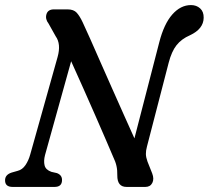

<svg xmlns="http://www.w3.org/2000/svg" viewBox="-21 -737 823 757"><path d="M156.5 -125.5Q150.5 -102.5 154.8 -85Q159 -67.5 181.5 -59.5L203.5 -54.5Q224 -46.5 223.5 -27Q223.5 0 194 0H29Q-1.5 0 -1 -26.5Q-1 -48 24.5 -56.5L49 -63.5Q67 -68 79.2 -85.8Q91.5 -103.5 98.5 -129L206 -512Q220.5 -563.5 198.5 -594L170.5 -644Q156.5 -662 162.2 -681Q168 -700 191.5 -700H245.5Q269.5 -700 281.5 -686.8Q293.5 -673.5 305 -649Q316.5 -624.5 334.8 -583.5Q353 -542.5 375.2 -491.8Q397.5 -441 421.5 -387.2Q445.5 -333.5 468 -282.8Q490.5 -232 509 -191.5L607 -570.5Q625.5 -642.5 658.2 -679.8Q691 -717 732 -717Q753.5 -717 768 -704Q782.5 -691 782 -667Q781.5 -623 728 -598Q694.5 -583.5 675 -558.8Q655.5 -534 644 -489.5L558.5 -159.5Q554 -143 554.2 -129.8Q554.5 -116.5 560.5 -100L579 -53.5Q587.5 -31.5 579.5 -15.8Q571.5 0 552 0H478Q441 0 441.5 -45.5Q442 -66 438.2 -82.8Q434.5 -99.5 425 -119Q414.5 -144 396 -186.8Q377.5 -229.5 354.5 -282.2Q331.5 -335 306.8 -390.2Q282 -445.5 259.5 -495.5Z"/></svg>

Font: Fraunces 72pt S100
Style: Italic
Weight: 400
Italic angle: -16°
Version: Version 1.000; ttfautohint (v1.8.3)